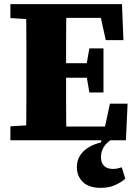

<svg xmlns="http://www.w3.org/2000/svg" viewBox="-20 -675 669 924"><path d="M30 0V-67L160 -75H176V0ZM105 0Q106 -50 106.5 -99.5Q107 -149 107 -199Q107 -249 107 -299V-356Q107 -406 107 -455.5Q107 -505 106.5 -555Q106 -605 105 -655H300Q299 -606 298.5 -556Q298 -506 298 -456Q298 -406 298 -356V-300Q298 -250 298 -200Q298 -150 298.5 -100Q299 -50 300 0ZM214 0V-66H515L477 -27L509 -176H594L586 0ZM201 -301V-371H431V-301ZM410 -230 394 -325V-350L410 -442H478V-230ZM30 -588V-655H176V-580H160ZM489 -482 457 -627 498 -589H214V-655H567L574 -482ZM465 229Q408 229 379 201Q350 173 350 130Q350 97 365.5 73Q381 49 407.5 33.5Q434 18 467 10V-9H524Q494 10 480 31.5Q466 53 466 82Q466 109 481 123.5Q496 138 523 138Q537 138 547 135.5Q557 133 566 130L583 185Q564 202 534.5 215.5Q505 229 465 229Z"/></svg>

Font: Source Serif 4 ExtraBold
Style: Regular
Weight: 800
Designer: Frank Grießhammer
Foundry: Adobe Systems Incorporated
Version: Version 4.004;hotconv 1.0.116;makeotfexe 2.5.65601